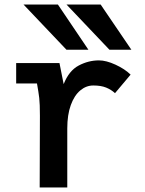

<svg xmlns="http://www.w3.org/2000/svg" viewBox="-20 -829 640 849"><path d="M156.5 -317Q156.5 -370 153.5 -395.8Q150.5 -421.5 143.5 -460H51.5V-550H243L261.5 -457Q285 -516.5 328 -539.2Q371 -562 417.5 -562Q449.5 -562 490.8 -543Q532 -524 557.5 -499L488.5 -417Q472 -432.5 449.2 -441.8Q426.5 -451 392.5 -451Q361 -451 334.8 -429Q308.5 -407 293 -364.2Q277.5 -321.5 277.5 -261V0H155.5ZM84 -809H236L371 -609H274ZM274 -809H425L561 -609H464Z"/></svg>

Font: JuliaMono
Style: Bold
Weight: 700
Monospace: yes
Designer: cormullion
Foundry: corm
Version: Version 0.055; ttfautohint (v1.8.4)